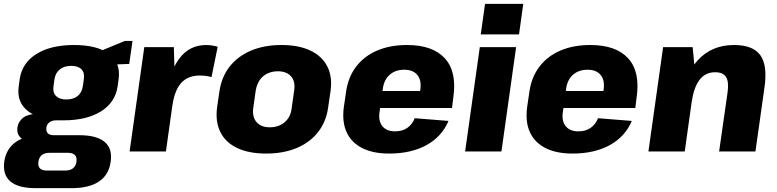

<svg xmlns="http://www.w3.org/2000/svg" viewBox="-47 -784 4022 994"><path d="M281 -161Q161 -161 99.5 -207.5Q38 -254 50 -337L55 -374Q67 -458 141.5 -504.5Q216 -551 336 -551Q457 -551 518 -504.5Q579 -458 567 -374L562 -337Q550 -254 476 -207.5Q402 -161 281 -161ZM136 190Q48 190 7 155.5Q-34 121 -25 53Q-15 -14 35 -49Q85 -84 174 -84H365Q453 -84 494.5 -49.5Q536 -15 526 53Q517 121 465.5 155.5Q414 190 326 190ZM290 99Q342 99 349 53Q352 30 340.5 18.5Q329 7 303 7H211Q158 7 152 53Q145 100 198 99ZM122 -51Q81 -51 60 -71Q39 -91 43 -123Q48 -156 73.5 -175Q99 -194 143 -194H286L281 -161H243Q222 -161 208.5 -150.5Q195 -140 193 -123Q191 -104 200.5 -94Q210 -84 232 -84H270L266 -51ZM296 -269Q333 -269 355 -287Q377 -305 382 -338L387 -374Q392 -407 375 -425Q358 -443 321 -443Q286 -443 263 -425Q240 -407 235 -374L230 -338Q225 -305 243 -287Q261 -269 296 -269ZM437 -505 599 -572H639L622 -453L429 -446Z M700 -540H853L859 -335L812 0H624ZM811 -281Q830 -414 882.5 -482.5Q935 -551 1020 -551Q1035 -551 1050.5 -548.5Q1066 -546 1080 -542L1048 -385Q1019 -393 987 -393Q926 -393 891.5 -355Q857 -317 846 -240Z M1331 11Q1242 11 1181.5 -17.5Q1121 -46 1094 -100Q1067 -154 1077 -229L1089 -311Q1100 -386 1142 -439.5Q1184 -493 1252.5 -522Q1321 -551 1410 -551Q1499 -551 1559.5 -522.5Q1620 -494 1647.5 -440Q1675 -386 1664 -311L1652 -229Q1642 -154 1599.5 -100Q1557 -46 1488.5 -17.5Q1420 11 1331 11ZM1350 -125Q1396 -125 1427 -151.5Q1458 -178 1463 -224L1476 -316Q1483 -362 1460 -388.5Q1437 -415 1391 -415Q1361 -415 1336.5 -403Q1312 -391 1297 -368.5Q1282 -346 1277 -316L1264 -224Q1258 -179 1281 -152Q1304 -125 1350 -125Z M1968 11Q1884 11 1828 -17.5Q1772 -46 1747.5 -99.5Q1723 -153 1733 -229L1745 -311Q1756 -386 1797.5 -440Q1839 -494 1906 -522.5Q1973 -551 2060 -551Q2193 -551 2256 -482Q2319 -413 2300 -281L2293 -225H1887L1899 -313H2157L2123 -279L2129 -321Q2136 -369 2113.5 -396Q2091 -423 2046 -423Q2000 -423 1970.5 -397Q1941 -371 1935 -325L1918 -204Q1911 -158 1932.5 -131Q1954 -104 1998 -104Q2037 -104 2062.5 -122.5Q2088 -141 2100 -172L2275 -158Q2240 -76 2160.5 -32.5Q2081 11 1968 11Z M2625 -540 2549 0H2361L2437 -540ZM2662 -764 2640 -606H2442L2464 -764Z M2917 11Q2833 11 2777 -17.5Q2721 -46 2696.5 -99.5Q2672 -153 2682 -229L2694 -311Q2705 -386 2746.5 -440Q2788 -494 2855 -522.5Q2922 -551 3009 -551Q3142 -551 3205 -482Q3268 -413 3249 -281L3242 -225H2836L2848 -313H3106L3072 -279L3078 -321Q3085 -369 3062.5 -396Q3040 -423 2995 -423Q2949 -423 2919.5 -397Q2890 -371 2884 -325L2867 -204Q2860 -158 2881.5 -131Q2903 -104 2947 -104Q2986 -104 3011.5 -122.5Q3037 -141 3049 -172L3224 -158Q3189 -76 3109.5 -32.5Q3030 11 2917 11Z M3720 -308Q3727 -362 3711.5 -386Q3696 -410 3655 -410Q3606 -410 3576 -372.5Q3546 -335 3535 -261L3462 -181L3470 -240Q3493 -392 3565 -471.5Q3637 -551 3753 -551Q3851 -551 3889 -498.5Q3927 -446 3911 -333L3864 0H3676ZM3386 -540H3539L3553 -393L3498 0H3310Z"/></svg>

Font: Pathway Extreme SemiCondensed ExtraBold
Style: Italic
Weight: 800
Width: 4
Italic angle: -8°
Version: Version 1.001;gftools[0.9.26]